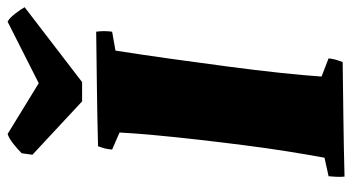

<svg xmlns="http://www.w3.org/2000/svg" viewBox="-236 -708 949 518"><g transform="rotate(-90 239.0 -449.5)"><path d="M21 5Q20 -6 20.5 -17Q21 -28 22 -38L72 -49Q80 -92 89 -148.5Q98 -205 106 -268Q114 -331 121 -392.5Q128 -454 133 -508.5Q138 -563 140 -602L94 -622Q95 -640 103 -660Q180 -662 257.5 -663Q335 -664 412 -665Q415 -644 412 -622L361 -613Q350 -543 339 -464.5Q328 -386 318 -310Q308 -234 301 -168.5Q294 -103 291 -57L340 -38Q339 -28 336.5 -19Q334 -10 330 0Q253 1 175.5 2Q98 3 21 5ZM224 -703 80 -837 84 -866Q95 -877 109.5 -888.5Q124 -900 136 -904L273 -820L439 -904Q449 -899 461.5 -882.5Q474 -866 478 -858L276 -703Z"/></g></svg>

Font: Labrada Black
Style: Italic
Weight: 900
Italic angle: -7°
Designer: Mercedes Jáuregui
Foundry: Omnibus-Type Team
Version: Version 1.000; ttfautohint (v1.8.4.7-5d5b)